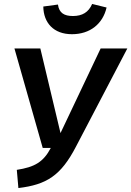

<svg xmlns="http://www.w3.org/2000/svg" viewBox="-20 -936 664 971"><path d="M344 -763C435 -763 500 -815 519 -898L446 -916C428 -874 396 -855 349 -855C305 -855 279 -870 273 -913L199 -903C200 -821 251 -763 344 -763ZM624 -691H489L286 -263L184 -691H53L196 -188H237C199 -116 155 -91 65 -77L73 15C215 -2 288 -47 365 -196Z"/></svg>

Font: Fira Sans Medium
Style: Italic
Weight: 500
Italic angle: -8°
Designer: bBox Type GmbH & Carrois Corporate GbR & Edenspiekermann AG
Foundry: bBox Type GmbH & Carrois Corporate GbR & Edenspiekermann AG
Version: Version 4.301;PS 004.301;hotconv 1.0.88;makeotf.lib2.5.64775